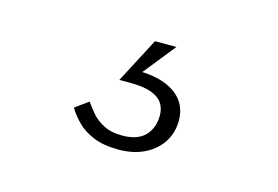

<svg xmlns="http://www.w3.org/2000/svg" viewBox="-50 -96 649 449"><g transform="rotate(15 275.0 128.5)"><path d="M261 262Q225 262 200.5 252Q176 242 160.5 226.5Q145 211 135 194L167 171Q174 181 185 194.5Q196 208 214.5 218Q233 228 261 228Q298 228 316 209Q334 190 334 160Q334 142 325 129.5Q316 117 297 110.5Q278 104 246 104H221L278 -5H330L258 85L254 72Q296 72 324 83Q352 94 366 113.5Q380 133 380 160Q380 189 365.5 212Q351 235 324 248.5Q297 262 261 262Z"/></g></svg>

Font: Roboto Serif Thin
Style: Italic
Weight: 250
Italic angle: -10°
Version: Version 1.007